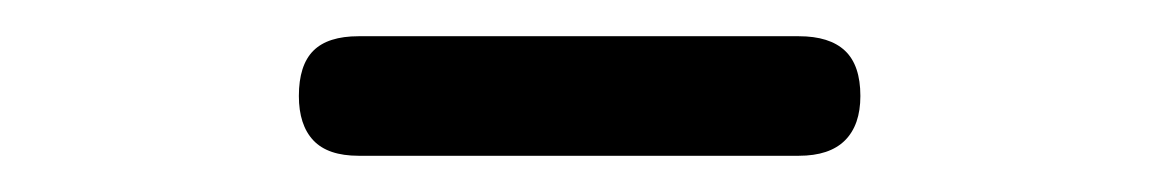

<svg xmlns="http://www.w3.org/2000/svg" viewBox="-20 -760 640 106"><path d="M178 -674Q161 -674 153 -682.5Q145 -691 145 -707Q145 -724 153 -732Q161 -740 178 -740H421Q438 -740 446.5 -732Q455 -724 455 -707Q455 -691 446.5 -682.5Q438 -674 421 -674Z"/></svg>

Font: Maple Mono Normal NL Light
Style: Regular
Weight: 300
Monospace: yes
Designer: subframe7536
Version: Version 7.000